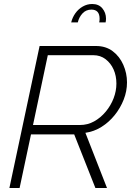

<svg xmlns="http://www.w3.org/2000/svg" viewBox="-20 -940 664 960"><path d="M27 0 178 -710H460Q509 -710 543.5 -684Q578 -658 596.5 -616Q615 -574 615 -528Q615 -484 598.5 -442Q582 -400 553.5 -364.5Q525 -329 487.5 -305.5Q450 -282 407 -276L515 0H457L351 -268H135L78 0ZM380 -315Q418 -315 450.5 -333Q483 -351 508.5 -381.5Q534 -412 548 -448.5Q562 -485 562 -522Q562 -561 548 -592.5Q534 -624 508 -644Q482 -664 447 -664H219L145 -315ZM336 -828Q342 -853 357 -874Q372 -895 394 -907.5Q416 -920 441 -920Q474 -920 492 -898Q510 -876 510 -847Q510 -842 509.5 -837.5Q509 -833 508 -828H476Q477 -833 477.5 -837Q478 -841 478 -846Q478 -892 437 -892Q410 -892 392.5 -873Q375 -854 369 -828Z"/></svg>

Font: Raleway Thin Light
Style: Italic
Weight: 300
Italic angle: -12°
Version: Version 4.026